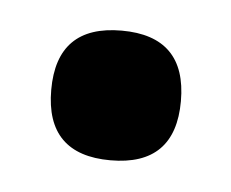

<svg xmlns="http://www.w3.org/2000/svg" viewBox="-27 -148 213 177"><g transform="rotate(5 80.0 -60.0)"><path d="M20 -60Q20 -120 80 -120Q140 -120 140 -60Q140 0 80 0Q20 0 20 -60Z"/></g></svg>

Font: SOV_poster
Style: Bold
Weight: 700
Version: Version 1.00